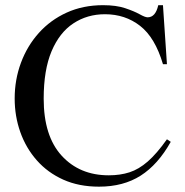

<svg xmlns="http://www.w3.org/2000/svg" viewBox="-20 -698 708 734"><path d="M36.1 -321.3Q36.1 -393.6 60.1 -458Q84 -522.5 128.4 -572Q172.9 -621.6 235.1 -649.9Q297.4 -678.2 374 -678.2Q424.3 -678.2 458.5 -666.7Q492.7 -655.3 513.7 -643.6Q534.7 -631.8 544.4 -631.8Q574.7 -631.8 585 -678.2H603L618.2 -452.6H603Q572.8 -554.7 515.6 -599.1Q458.5 -643.6 381.3 -643.6Q313.5 -643.6 260.5 -608.6Q207.5 -573.7 177.2 -502.2Q147 -430.7 147 -320.8Q147 -178.2 215.6 -103Q284.2 -27.8 396 -27.8Q439.5 -27.8 475.1 -39.3Q510.7 -50.8 544.9 -80.6Q579.1 -110.4 618.2 -165.5L632.8 -155.8Q584 -68.8 517.8 -26.6Q451.7 15.6 358.4 15.6Q281.7 15.6 221.9 -11.2Q162.1 -38.1 120.6 -85.2Q79.1 -132.3 57.6 -193.1Q36.1 -253.9 36.1 -321.3Z"/></svg>

Font: Awami Nastaliq
Style: Regular
Weight: 400
Designer: Peter Martin, SIL International
Foundry: SIL International
Version: Version 3.100